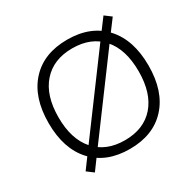

<svg xmlns="http://www.w3.org/2000/svg" viewBox="-131 -671 819 822"><g transform="rotate(-30 278.5 -260.0)"><path d="M112 22 80 -2 127 -66 432 -478 480 -542 512 -518 464 -454 159 -42ZM293 10Q177 10 111.5 -61.5Q46 -133 46 -260Q46 -387 111.5 -458.5Q177 -530 293 -530Q409 -530 474.5 -458.5Q540 -387 540 -260Q540 -133 474.5 -61.5Q409 10 293 10ZM293 -33Q387 -33 439 -92.5Q491 -152 491 -260Q491 -368 439 -427.5Q387 -487 293 -487Q200 -487 147.5 -427.5Q95 -368 95 -260Q95 -152 147.5 -92.5Q200 -33 293 -33Z"/></g></svg>

Font: M PLUS 1 Thin Light
Style: Regular
Weight: 300
Version: Version 1.001